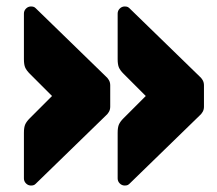

<svg xmlns="http://www.w3.org/2000/svg" viewBox="-20 -626 672 594"><path d="M366 -52Q357 -52 350.5 -58.5Q344 -65 344 -74V-215Q344 -232 348 -241Q352 -250 362 -260L431 -329L362 -398Q352 -408 348 -417Q344 -426 344 -443V-584Q344 -593 350.5 -599.5Q357 -606 366 -606Q367 -606 371.5 -605.5Q376 -605 380 -601L597 -390Q603 -385 607 -378Q611 -371 611 -362V-296Q611 -287 607 -280Q603 -273 597 -268L380 -57Q376 -53 371.5 -52.5Q367 -52 366 -52ZM76 -52Q67 -52 60.5 -58.5Q54 -65 54 -74V-215Q54 -232 58 -241Q62 -250 72 -260L141 -329L72 -398Q62 -408 58 -417Q54 -426 54 -443V-584Q54 -593 60.5 -599.5Q67 -606 76 -606Q77 -606 81.5 -605.5Q86 -605 90 -601L307 -390Q313 -385 317 -378Q321 -371 321 -362V-296Q321 -287 317 -280Q313 -273 307 -268L90 -57Q86 -53 81.5 -52.5Q77 -52 76 -52Z"/></svg>

Font: Rubik Black
Style: Regular
Weight: 900
Designer: Hubert and Fischer
Foundry: Hubert and Fischer
Version: Version 2.300;gftools[0.9.30]